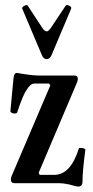

<svg xmlns="http://www.w3.org/2000/svg" viewBox="-20 -706 358 740"><path d="M161 -478Q148 -478 142 -492L66 -672Q63 -678 73.5 -683.5Q84 -689 87 -684L144 -597Q153 -585 160 -585Q166 -585 175 -597L233 -684Q237 -689 247 -684Q257 -679 254 -672L178 -492Q171 -478 161 -478ZM282 13Q273 13 247 5Q223 0 210 0H36Q22 0 22 -14Q22 -22 25 -28L174 -377L169 -384H113Q97 -384 83 -360Q69 -342 46 -272Q44 -269 37.5 -268.5Q31 -268 25.5 -271Q20 -274 20 -277L32 -404Q34 -425 45 -425Q102 -415 127 -415H265Q280 -415 280 -403Q280 -399 278 -391L129 -40L133 -32H189Q252 -32 284 -134Q285 -136 289 -136Q293 -136 297.5 -135.5Q302 -135 305.5 -133Q309 -131 309 -129Q298 -47 298 -7Q298 13 282 13Z"/></svg>

Font: Junicode Cond Medium
Style: Regular
Weight: 500
Width: 3
Designer: Peter S. Baker
Version: Version 2.201